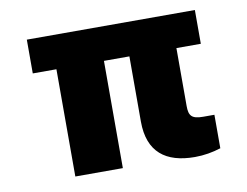

<svg xmlns="http://www.w3.org/2000/svg" viewBox="-64 -618 915 711"><g transform="rotate(-10 394.0 -262.0)"><path d="M709 -530.3H77.1V-403.3H166V0H344.7V-403.3H440.4V-158.2C440.4 -43 505.9 5.9 615.2 5.9C649.4 5.9 682.6 0 712.9 -9.8V-135.7H670.9C627.9 -135.7 617.2 -148.4 617.2 -185.5V-403.3H709Z"/></g></svg>

Font: Pretendard Black
Style: Regular
Weight: 900
Designer: Base glyphs from Inter by Rasmus Andersson; Hangeul glyphs from Noto Sans CJK(Source Han Sans) by Jang Soo-young and Kan
Foundry: Kil Hyung-jin
Version: Version 1.309;Glyphs 3.2 (3225)